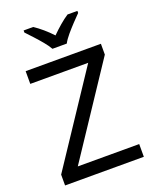

<svg xmlns="http://www.w3.org/2000/svg" viewBox="-170 -1039 912 1134"><g transform="rotate(-20 286.0 -472.0)"><path d="M533 0H38V-68L414 -634H50V-714H523V-646L147 -80H533ZM244 -784Q231 -807 209 -833.5Q187 -860 163 -886Q139 -912 121 -931V-944H181Q207 -927 235 -903Q263 -879 288 -852Q315 -879 343 -903Q371 -927 397 -944H459V-931Q440 -912 415.5 -886Q391 -860 368.5 -833.5Q346 -807 334 -784Z"/></g></svg>

Font: Noto Sans Tifinagh Rhissa Ixa
Style: Regular
Weight: 400
Designer: JamraPatel
Foundry: JamraPatel LLC
Version: Version 2.006; ttfautohint (v1.8.4.7-5d5b)